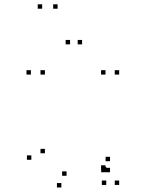

<svg xmlns="http://www.w3.org/2000/svg" viewBox="-20 -828 660 870"><path d="M461.5 -52V-72H441.5V-52ZM461.5 10V-10H441.5V10ZM520 10V-10H500V10ZM520 -490V-510H500V-490ZM458 -490V-510H438V-490ZM458 -59V-79H438V-59ZM122 -104V-124H102V-104ZM258 21.5V1.5H238V21.5ZM458.5 -47.5V-67.5H438.5V-47.5ZM478.5 -47.5V-67.5H458.5V-47.5ZM478.5 -97.5V-117.5H458.5V-97.5ZM281.5 -31.5V-51.5H261.5V-31.5ZM183.5 -133.5V-153.5H163.5V-133.5ZM183.5 -490V-510H163.5V-490ZM120 -490V-510H100V-490ZM241 -788.5V-808.5H221V-788.5ZM171 -788.5V-808.5H151V-788.5ZM297.5 -627V-647H277.5V-627ZM352 -627V-647H332V-627Z"/></svg>

Font: Monaspace Argon Dots Var
Style: Regular
Weight: 400
Designer: Riley Cran and the Lettermatic Team
Version: Version 1.100 (Monaspace Argon Dots)